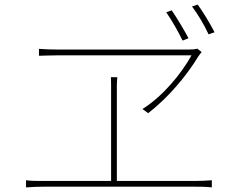

<svg xmlns="http://www.w3.org/2000/svg" viewBox="-20 -853 1040 833"><path d="M911 -713C889 -755 861 -801 838 -833L813 -825C838 -792 865 -747 885 -704L911 -713ZM798 -687C777 -726 747 -776 725 -808L701 -800C724 -767 753 -717 772 -677L798 -687ZM839 -606C845 -616 848 -618 855 -627L836 -642C828 -639 813 -638 797 -638H238C204 -638 178 -639 149 -641V-611C149 -611 204 -613 238 -613H811C766 -532 686 -435 598 -380L623 -362C713 -432 791 -527 839 -606ZM899 -71C873 -69 854 -68 828 -68H487V-482C487 -497 488 -505 489 -518H461C462 -503 462 -491 462 -477V-68H153C133 -68 115 -68 93 -71V-40C122 -42 142 -43 168 -43H832C849 -43 874 -43 899 -40V-71Z"/></svg>

Font: Glow Sans SC Normal Thin
Style: Regular
Weight: 100
Designer: Ryoko NISHIZUKA (kana, bopomofo & ideographs); Paul D. Hunt (Latin, Greek & Cyrillic); Sandoll Communications, Soo-young
Version: Version 0.93